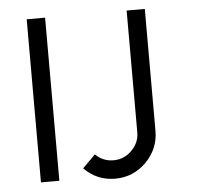

<svg xmlns="http://www.w3.org/2000/svg" viewBox="-51 -755 887 821"><g transform="rotate(-5 392.5 -344.0)"><path d="M522 -700V-177Q522 -133 489 -100Q456 -67 411 -67Q365 -67 333 -99L278 -44Q333 12 411 12Q489 12 545 -44Q600 -100 600 -177V-700ZM93 0H172V-700H93Z"/></g></svg>

Font: Unageo
Style: Regular
Weight: 400
Designer: Richard Sepsi
Foundry: Richard Sepsi
Version: Version 2.000